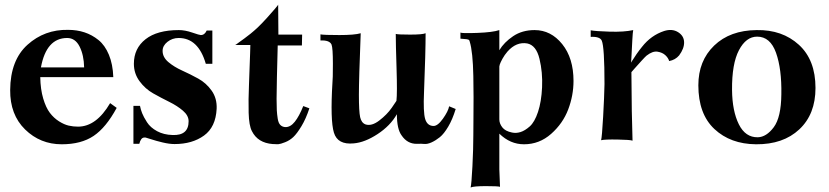

<svg xmlns="http://www.w3.org/2000/svg" viewBox="-20 -621 3664 849"><path d="M496 -144Q449 -57 394 -20Q339 17 253 17Q158 17 91 -48.5Q24 -114 25 -223Q26 -355 101.5 -423Q177 -491 281 -489Q320 -489 353.5 -478Q387 -467 415.5 -444Q444 -421 461.5 -379Q479 -337 481 -280H158Q159 -226 171 -185.5Q183 -145 200.5 -122Q218 -99 241 -84.5Q264 -70 284 -65.5Q304 -61 325 -61Q406 -61 467 -165ZM352 -323Q351 -377 332 -415Q313 -453 277 -453Q185 -453 161 -323Z M938 -140Q934 -59 882 -21.5Q830 16 752 16Q729 16 699.5 9Q670 2 647.5 -5.5Q625 -13 623 -13Q611 -14 605 -6Q599 2 596 15H570V-153H599Q602 -137 608.5 -120.5Q615 -104 630 -80.5Q645 -57 674.5 -41Q704 -25 743 -24Q814 -21 814 -85Q814 -110 789 -131.5Q764 -153 728.5 -170.5Q693 -188 657.5 -208Q622 -228 597 -262Q572 -296 572 -339Q572 -407 623.5 -447.5Q675 -488 771 -488Q798 -488 830 -477Q862 -466 868 -466Q885 -466 894 -486H919V-339H890Q857 -453 770 -453Q742 -453 720.5 -436Q699 -419 699 -396Q699 -368 724.5 -346.5Q750 -325 785.5 -309Q821 -293 856.5 -273.5Q892 -254 916 -220Q940 -186 938 -140Z M1348 -142Q1333 -96 1313 -63Q1293 -30 1277 -15Q1261 0 1240.5 8Q1220 16 1211.5 16.5Q1203 17 1190 16Q1187 16 1186 16Q1120 11 1094 -41Q1081 -65 1079.5 -122.5Q1078 -180 1081 -247Q1082 -277 1083.5 -317.5Q1085 -358 1086 -386Q1087 -414 1087 -422H1020L1025 -425Q1029 -428 1038.5 -435Q1048 -442 1060 -450.5Q1072 -459 1088 -472Q1104 -485 1119 -499Q1138 -517 1160.5 -542Q1183 -567 1197 -583.5Q1211 -600 1210 -601Q1211 -512 1211 -468H1316L1315 -420H1208Q1208 -419 1207 -379Q1206 -339 1204.5 -279.5Q1203 -220 1203 -184Q1203 -151 1204 -133.5Q1205 -116 1208 -96.5Q1211 -77 1219.5 -68.5Q1228 -60 1241 -59Q1264 -58 1283.5 -82.5Q1303 -107 1321 -152Z M1995 -139Q1981 -93 1962 -61Q1943 -29 1925 -14.5Q1907 0 1888.5 8.5Q1870 17 1855.5 15.5Q1841 14 1829 15Q1824 15 1822 15Q1781 15 1756 -22Q1735 -50 1735 -116Q1706 -65 1649.5 -28Q1593 9 1544 13Q1473 20 1456.5 -34.5Q1440 -89 1450 -255Q1452 -269 1452 -339Q1452 -409 1446 -424Q1437 -444 1397 -442V-469Q1413 -466 1480.5 -466Q1548 -466 1575 -474Q1567 -270 1567 -202Q1567 -128 1572.5 -103Q1578 -78 1596 -71Q1623 -62 1657 -88Q1691 -114 1712 -144L1733 -175Q1737 -209 1733.5 -318.5Q1730 -428 1730 -471Q1739 -468 1793.5 -468Q1848 -468 1862 -474Q1862 -391 1855 -214Q1851 -125 1860 -95Q1869 -65 1896 -64Q1915 -63 1938.5 -96Q1962 -129 1966 -151Z M2516 -263Q2516 -199 2492.5 -137Q2469 -75 2417 -29Q2365 17 2297 17Q2236 17 2188 -30V128Q2188 134 2191 205Q2182 202 2128.5 202Q2075 202 2061 208Q2065 193 2069 114.5Q2073 36 2073 -22Q2073 -39 2073.5 -94.5Q2074 -150 2074 -191.5Q2074 -233 2073 -285Q2072 -337 2068 -376Q2064 -415 2057 -437Q2056 -444 2050.5 -446Q2045 -448 2033.5 -448.5Q2022 -449 2016 -450V-477Q2022 -473 2090.5 -475.5Q2159 -478 2188 -488Q2188 -446 2188 -412V-399Q2209 -434 2249 -461Q2289 -488 2344 -488Q2416 -488 2466 -426Q2516 -364 2516 -263ZM2377 -235Q2380 -301 2365.5 -361Q2351 -421 2311 -429Q2263 -437 2224 -393Q2211 -378 2202 -361.5Q2193 -345 2190 -336L2188 -327V-93Q2188 -75 2201 -58Q2214 -41 2244 -35Q2262 -31 2281.5 -37Q2301 -43 2322.5 -62Q2344 -81 2359 -126Q2374 -171 2377 -235Z M2983 -376Q2966 -356 2939 -351Q2935 -365 2922 -377Q2909 -389 2887.5 -392.5Q2866 -396 2839 -375Q2834 -371 2817.5 -353Q2801 -335 2786 -318L2772 -302Q2773 -110 2777 1Q2767 -3 2711 -4Q2655 -5 2638 -1Q2642 -16 2647 -105Q2652 -194 2653 -249Q2653 -413 2641 -441Q2633 -460 2592 -458V-487Q2612 -483 2676 -481Q2740 -479 2780 -488Q2778 -480 2776 -443.5Q2774 -407 2772.5 -375.5Q2771 -344 2770 -344Q2796 -386 2819 -414Q2859 -465 2917 -484Q2952 -495 2978 -479Q3004 -463 3005 -435Q3006 -407 2983 -376Z M3586 -232Q3586 -116 3514.5 -49Q3443 18 3323 17Q3210 16 3139 -50.5Q3068 -117 3068 -244Q3068 -352 3138 -419.5Q3208 -487 3326 -488Q3439 -490 3512.5 -423Q3586 -356 3586 -232ZM3435 -204Q3437 -316 3411.5 -387.5Q3386 -459 3328 -459Q3279 -459 3247.5 -399Q3216 -339 3217 -223Q3218 -130 3247 -71.5Q3276 -13 3331 -14Q3369 -15 3401.5 -58.5Q3434 -102 3435 -204Z"/></svg>

Font: GFS Artemisia
Style: Bold
Weight: 700
Designer: Designed by Takis Katsoulidis.
Foundry: Designed by Takis Katsoulidis.
Version: Version 1.0